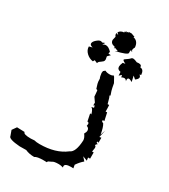

<svg xmlns="http://www.w3.org/2000/svg" viewBox="-210 -756 846 962"><g transform="rotate(30 212.5 -275.0)"><path d="M-18.6 54.2 -1 29.3 43.5 30.8Q43.5 43.9 86.9 43.9L107.4 42.5Q119.6 45.9 138.2 45.9Q230.5 45.9 286.6 2.4Q315.9 -9.3 319.3 -79.1Q319.3 -93.8 305.7 -111.8Q313 -123 313 -132.8Q312 -147.9 297.9 -151.4L299.3 -163.1Q299.3 -171.9 290 -171.9L281.2 -214.4L289.1 -212.9Q281.7 -239.7 270.5 -245.1L284.2 -248L281.2 -260.3L274.9 -256.3V-272.9Q267.6 -282.7 257.8 -297.4Q257.8 -306.2 256.3 -315.7Q254.9 -325.2 254.9 -330.1Q254.9 -335 247.1 -335Q241.7 -352.5 239 -361.3Q236.3 -370.1 236.3 -389.2Q231.4 -398.9 229.5 -418.5L231 -429.7L240.7 -438Q251 -432.1 267.6 -432.1Q283.2 -432.1 287.6 -438L293.5 -433.1Q301.3 -418 309.1 -404.8Q314 -376.5 317.4 -365.2L325.2 -342.3Q320.8 -342.3 320.8 -339.4L325.2 -329.1L334 -297.9L342.8 -298.3L343.8 -277.3V-260.7L352.5 -261.2L362.3 -216.3L353.5 -216.8L352.5 -212.9Q352.5 -206.5 362.3 -204.6Q373.5 -187.5 379.9 -147.9L390.1 -177.7L380.4 -134.8L391.1 -136.7V-106.9L385.3 -111.8L382.3 -103.5L391.6 -99.1Q382.3 -94.2 382.3 -87.4Q388.7 -87.4 388.7 -75.2L385.3 -53.2L394.5 -53.7V-17.6H382.8L385.3 -0.5L358.9 -10.7L376.5 9.3Q358.4 24.4 342.8 47.4L346.2 66.4L334 65.9Q297.4 65.9 297.4 82L298.8 88.9Q284.2 84.5 273.4 84.5Q244.1 84.5 235.8 91.8L218.3 100.1L215.3 106.4L197.8 106Q159.2 106 147.5 115.2Q118.2 115.2 95.7 105L57.6 105.5Q-7.8 100.6 -7.8 84ZM162.6 -446.8Q140.6 -449.7 124.3 -465.3Q107.9 -481 107.9 -501.5L127 -506.3Q109.9 -510.3 109.9 -520Q109.9 -530.8 123.5 -542.7Q137.2 -554.7 146 -554.7Q151.4 -554.7 155.8 -551.8L170.4 -557.6L161.6 -542.5Q170.4 -549.8 179.7 -549.8Q195.3 -549.8 212.9 -530.8L210.9 -519.5L225.6 -518.6L210.9 -503.9L213.9 -486.8Q213.9 -478.5 209.7 -474.4Q205.6 -470.2 200.4 -466.8Q195.3 -463.4 190.7 -459.7Q186 -456.1 185.1 -449.2L168 -456.5ZM356 -442.9Q350.6 -453.1 341.3 -453.1Q334 -453.1 326.2 -448.2L323.2 -460.9L310.1 -449.2L309.1 -470.2Q289.1 -473.1 289.1 -490.2Q289.1 -498.5 295.9 -515.1L310.1 -517.6Q292 -525.4 292 -531.2Q292 -532.7 295.9 -535.6Q318.4 -550.8 321.3 -555.4Q324.2 -560.1 331.5 -560.1Q339.8 -560.1 355.5 -552.7L366.2 -553.7Q383.3 -553.7 383.3 -543L384.3 -539.1Q404.3 -539.1 406.7 -508.8L397.9 -506.3Q406.2 -500.5 406.2 -493.7Q406.2 -484.4 391.1 -473.6L375.5 -487.3L382.8 -454.1Q370.6 -461.9 363.3 -461.9Q355 -461.9 355 -450.7ZM220.5 -564.9Q194.9 -569.1 194.9 -589.7L199.5 -609.9Q193.7 -617 193.7 -623.7L194.5 -628.8L207.1 -624.1L197 -634.6Q205.4 -648.5 224.3 -650.6L226.4 -648.1L226 -656.5L229.8 -653.9L231.4 -661.9L236.5 -657.3Q238.2 -657.3 238.6 -660.2L243.6 -661.5L247.4 -659L244.5 -664.4L261.3 -664.9L281.8 -657.3L278.5 -653.5Q309.1 -647.2 310.8 -609L308.3 -609.9L303.7 -591.8L304.9 -589.7L310.4 -592.2Q305.8 -585.9 303.7 -585.9Q301.6 -585.9 300.7 -591.8Q298.2 -587.2 298.2 -580.9L298.6 -573.7Q298.6 -562 231.4 -546.4L245.3 -553.6L223.9 -561.6L222.6 -553.2Z"/></g></svg>

Font: Truetypewriter PolyglOTT
Style: Regular
Weight: 400
Designer: Sergey Beatoff a.k.a. Sam_T
Version: Version 3.76